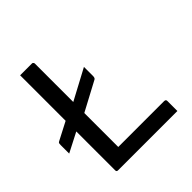

<svg xmlns="http://www.w3.org/2000/svg" viewBox="-199 -842 985 985"><g transform="rotate(-45 293.5 -350.0)"><path d="M105 0Q101 0 99 -0.5Q97 -1 95.5 -2.5Q94 -4 93.5 -6Q93 -8 93 -11Q93 -92 93 -175.5Q93 -259 93 -338.5Q93 -418 93 -487Q93 -556 93 -608Q93 -624 93 -639Q93 -654 93 -669.5Q93 -685 93 -700Q115 -700 136 -700Q157 -700 178 -700Q182 -700 184 -698.5Q186 -697 187.5 -694.5Q189 -692 189 -689Q189 -614 189 -538Q189 -462 189 -386Q189 -310 189 -234.5Q189 -159 189 -84H522Q526 -84 528 -83Q530 -82 531.5 -80.5Q533 -79 533.5 -77Q534 -75 534 -72Q534 -59 534 -46.5Q534 -34 534 -23Q534 -12 534 0ZM355 -499Q355 -490 355 -477Q355 -464 355 -432Q355 -427 354 -424Q353 -421 351.5 -418.5Q350 -416 346 -414L179 -325Q170 -321 160.5 -318.5Q151 -316 141.5 -314Q132 -312 121 -307L-13 -238Q-13 -245 -13 -250.5Q-13 -256 -13 -266.5Q-13 -277 -13 -300Q-13 -308 -12 -312Q-11 -316 -5 -319L124 -386Q133 -391 142 -393Q151 -395 160 -397.5Q169 -400 179 -405Z"/></g></svg>

Font: Rec Mono Linear
Style: Regular
Weight: 400
Monospace: yes
Version: Version 1.085; ttfautohint (v1.8.4.7-5d5b)